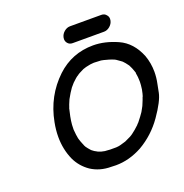

<svg xmlns="http://www.w3.org/2000/svg" viewBox="-148 -983 1079 1123"><g transform="rotate(-20 391.0 -421.0)"><path d="M421 -91 431 -92Q441 -92 482 -105Q523 -123 535 -133Q556 -148 582 -173V-174L592 -184Q616 -214 630 -235L647 -266Q664 -306 666 -314Q666 -316 668 -317Q673 -332 678 -358Q682 -387 682 -402V-408Q682 -434 677 -459L678 -461L673 -476Q667 -494 658 -511H657L658 -512L653 -519Q641 -536 628 -549L620 -555Q592 -576 584 -578H582V-579Q563 -587 526 -596Q512 -598 511 -599L467 -601L445 -599L435 -597Q416 -594 397 -587L395 -586Q382 -580 369 -573L359 -567Q358 -567 357 -565Q342 -557 317 -532L316 -531Q313 -528 310 -524L297 -509L279 -482Q269 -466 260 -449Q245 -415 242 -403L241 -402L230 -353Q225 -328 223 -304L222 -274Q225 -236 229 -218L231 -211Q236 -194 243 -178L250 -161H251V-160L253 -156Q263 -142 274 -130L279 -125Q292 -114 307 -107L312 -104Q327 -97 352 -93H355Q362 -92 370 -92Q378 -92 382 -91ZM384 7 355 6Q284 6 230 -29Q179 -64 153 -119Q123 -186 123 -264Q123 -307 132 -353Q161 -506 270 -609Q365 -698 497 -698Q570 -698 648 -663Q726 -628 764 -534Q782 -484 782 -430Q782 -394 774 -357Q774 -355 764 -306Q754 -257 695 -172.5Q636 -88 548 -37Q467 7 384 7ZM390 -751Q370 -751 359 -765Q350 -776 350 -790Q350 -795 351 -800Q355 -820 372 -834.5Q389 -849 409 -849H604Q624 -849 635 -834Q644 -824 644 -810Q644 -805 643 -800Q639 -780 622 -765.5Q605 -751 585 -751Z"/></g></svg>

Font: Bad Comic
Style: Italic
Weight: 400
Italic angle: -11°
Designer: GGBotNet
Foundry: GGBotNet
Version: 0.95